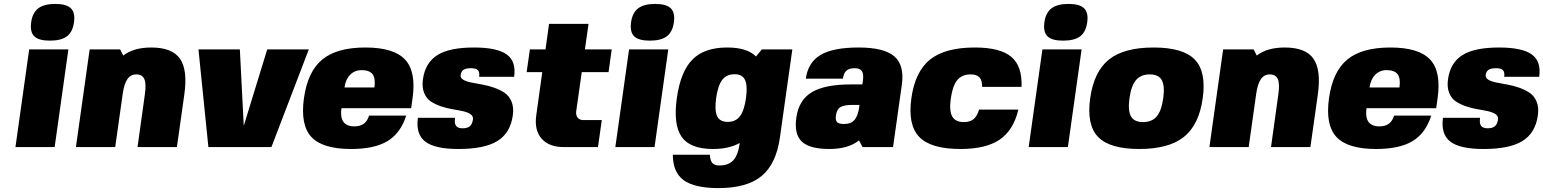

<svg xmlns="http://www.w3.org/2000/svg" viewBox="-20 -753 7902 983"><path d="M259.8 0H59.1L129.4 -500H330.1ZM263.2 -732.9Q320.3 -732.9 343 -710.4Q365.7 -688 358.9 -639.2Q352.1 -589.4 322.8 -567.1Q293.5 -544.9 235.4 -544.9Q178.2 -544.9 155.5 -567.1Q132.8 -589.4 139.6 -639.2Q146.5 -688 176 -710.4Q205.6 -732.9 263.2 -732.9Z M610.8 -469.2H611.8Q664.6 -509.8 754.4 -509.8Q860.8 -509.8 901.1 -452.9Q941.4 -396 923.8 -270L885.7 0H684.1L721.7 -270Q729.5 -323.7 719 -347.9Q708.5 -372.1 678.2 -372.1Q648.9 -372.1 632.1 -347.7Q615.2 -323.2 607.9 -270L569.8 0H368.7L439 -500H595.2Z M1228 -108.9 1348.1 -500H1561L1369.6 0H1046.9L996.1 -500H1208Z M2085 -199.2H1728Q1715.3 -106 1793.9 -106Q1823.7 -106 1842 -119.1Q1860.4 -132.3 1869.6 -161.1H2059.6Q2031.2 -71.3 1964.4 -30.8Q1897.5 9.8 1777.3 9.8Q1631.3 9.8 1574.2 -51.8Q1517.1 -113.3 1536.1 -250Q1555.2 -386.7 1629.9 -448.2Q1704.6 -509.8 1850.6 -509.8Q1996.1 -509.8 2053.7 -448.2Q2111.3 -386.7 2092.3 -251ZM1831.5 -394Q1796.4 -394 1772.9 -370.4Q1749.5 -346.7 1743.7 -305.2H1897Q1903.3 -351.6 1887.5 -372.8Q1871.6 -394 1831.5 -394Z M2338.4 -369.1Q2336.4 -354.5 2351.3 -345.2Q2366.2 -335.9 2391.6 -330.8Q2417 -325.7 2448 -320.3Q2479 -314.9 2509 -304.4Q2539.1 -293.9 2563 -278.1Q2586.9 -262.2 2599.1 -232.4Q2611.3 -202.6 2605.5 -162.1Q2592.8 -71.8 2526.6 -31Q2460.4 9.8 2327.1 9.8Q2206.5 9.8 2157.2 -28.1Q2107.9 -65.9 2119.6 -149.9H2309.6Q2305.7 -121.6 2314.7 -108.9Q2323.7 -96.2 2348.1 -96.2Q2373 -96.2 2385.5 -106.7Q2397.9 -117.2 2401.4 -141.1Q2403.8 -157.7 2389.4 -168Q2375 -178.2 2350.6 -183.6Q2326.2 -189 2296.6 -193.8Q2267.1 -198.7 2238 -208.5Q2209 -218.3 2186 -233.4Q2163.1 -248.5 2151.4 -277.8Q2139.6 -307.1 2145.5 -348.1Q2157.7 -432.6 2219.7 -471.2Q2281.7 -509.8 2406.2 -509.8Q2525.4 -509.8 2574.5 -474.1Q2623.5 -438.5 2612.3 -359.9H2433.1Q2436.5 -383.3 2426.8 -393.6Q2417 -403.8 2391.6 -403.8Q2366.2 -403.8 2353.5 -395.8Q2340.8 -387.7 2338.4 -369.1Z M2930.2 -184.1Q2927.2 -163.6 2937.5 -150.9Q2947.8 -138.2 2965.8 -138.2H3061L3041.5 0H2866.7Q2790.5 0 2752.7 -43.5Q2714.8 -86.9 2725.6 -163.1L2756.3 -383.8H2676.3L2692.9 -500H2772.9L2791 -630.9H2993.2L2974.6 -500H3111.8L3095.7 -383.8H2958.5Z M3331.1 0H3130.4L3200.7 -500H3401.4ZM3334.5 -732.9Q3391.6 -732.9 3414.3 -710.4Q3437 -688 3430.2 -639.2Q3423.3 -589.4 3394 -567.1Q3364.7 -544.9 3306.6 -544.9Q3249.5 -544.9 3226.8 -567.1Q3204.1 -589.4 3210.9 -639.2Q3217.8 -688 3247.3 -710.4Q3276.9 -732.9 3334.5 -732.9Z M3629.9 9.8Q3513.7 9.8 3470 -52.2Q3426.3 -114.3 3445.3 -251Q3464.4 -387.2 3525.4 -448.5Q3586.4 -509.8 3702.6 -509.8Q3805.2 -509.8 3850.6 -463.9L3880.4 -500H4036.6L3973.1 -49.8Q3954.1 86.4 3879.2 148.2Q3804.2 210 3658.7 210Q3535.6 210 3480.2 169.4Q3424.8 128.9 3424.8 39.1H3614.7Q3615.2 67.9 3626.7 81.1Q3638.2 94.2 3663.1 94.2Q3709.5 94.2 3733.9 68.1Q3758.3 42 3766.6 -16.1L3767.1 -21Q3712.9 9.8 3629.9 9.8ZM3706.1 -128.9Q3746.1 -128.9 3768.3 -158Q3790.5 -187 3799.3 -251Q3808.1 -314.9 3794.2 -344Q3780.3 -373 3740.7 -373Q3700.2 -373 3677.7 -344Q3655.3 -314.9 3646.5 -251Q3637.7 -187 3651.6 -158Q3665.5 -128.9 3706.1 -128.9Z M4377.9 -34.2Q4323.2 9.8 4225.6 9.8Q4125 9.8 4085 -28.3Q4044.9 -66.4 4057.1 -150.9Q4069.3 -240.2 4135.7 -280.5Q4202.1 -320.8 4336.4 -320.8H4395L4397.9 -339.8Q4402.8 -373.5 4392.8 -388.7Q4382.8 -403.8 4355 -403.8Q4327.6 -403.8 4313.5 -391.1Q4299.3 -378.4 4295.4 -350.1H4105.5Q4117.2 -434.1 4181.4 -471.9Q4245.6 -509.8 4376 -509.8Q4506.3 -509.8 4558.8 -464.4Q4611.3 -418.9 4597.2 -318.8L4552.2 0H4396ZM4380.4 -215.8H4340.3Q4304.7 -215.8 4284.7 -205.6Q4264.6 -195.3 4259.8 -162.1Q4256.3 -137.2 4265.6 -127.7Q4274.9 -118.2 4300.8 -118.2Q4337.4 -118.2 4354.7 -138.9Q4372.1 -159.7 4377.9 -198.2Z M4992.7 -191.9H5193.8Q5168.5 -85.9 5098.1 -38.1Q5027.8 9.8 4897.5 9.8Q4746.1 9.8 4686.5 -51.8Q4627 -113.3 4646 -250Q4665 -386.7 4741.9 -448.2Q4818.8 -509.8 4970.7 -509.8Q5101.1 -509.8 5157.7 -461.9Q5214.4 -414.1 5210 -308.1H5008.3Q5008.8 -341.8 4994.6 -356.9Q4980.5 -372.1 4949.2 -372.1Q4905.3 -372.1 4881.3 -343.3Q4857.4 -314.5 4848.1 -250Q4838.9 -186 4855 -157Q4871.1 -127.9 4915 -127.9Q4946.3 -127.9 4964.6 -143.1Q4982.9 -158.2 4992.7 -191.9Z M5447.3 0H5246.6L5316.9 -500H5517.6ZM5450.7 -732.9Q5507.8 -732.9 5530.5 -710.4Q5553.2 -688 5546.4 -639.2Q5539.6 -589.4 5510.3 -567.1Q5481 -544.9 5422.9 -544.9Q5365.7 -544.9 5343 -567.1Q5320.3 -589.4 5327.1 -639.2Q5334 -688 5363.5 -710.4Q5393.1 -732.9 5450.7 -732.9Z M5886.2 -509.8Q6037.1 -509.8 6096.9 -448.2Q6156.7 -386.7 6137.7 -250Q6118.7 -113.8 6041.3 -52Q5963.9 9.8 5813 9.8Q5661.6 9.8 5602.1 -51.8Q5542.5 -113.3 5561.5 -250Q5580.6 -386.7 5657.5 -448.2Q5734.4 -509.8 5886.2 -509.8ZM5832.5 -127.9Q5877.4 -127.9 5902.1 -157Q5926.8 -186 5935.5 -250Q5944.3 -314 5928 -343Q5911.6 -372.1 5866.7 -372.1Q5820.8 -372.1 5796.1 -343Q5771.5 -314 5762.7 -250Q5753.9 -186 5770.5 -157Q5787.1 -127.9 5832.5 -127.9Z M6414.1 -469.2H6415Q6467.8 -509.8 6557.6 -509.8Q6664.1 -509.8 6704.3 -452.9Q6744.6 -396 6727.1 -270L6689 0H6487.3L6524.9 -270Q6532.7 -323.7 6522.2 -347.9Q6511.7 -372.1 6481.4 -372.1Q6452.1 -372.1 6435.3 -347.7Q6418.5 -323.2 6411.1 -270L6373 0H6171.9L6242.2 -500H6398.4Z M7333 -199.2H6976.1Q6963.4 -106 7042 -106Q7071.8 -106 7090.1 -119.1Q7108.4 -132.3 7117.7 -161.1H7307.6Q7279.3 -71.3 7212.4 -30.8Q7145.5 9.8 7025.4 9.8Q6879.4 9.8 6822.3 -51.8Q6765.1 -113.3 6784.2 -250Q6803.2 -386.7 6877.9 -448.2Q6952.6 -509.8 7098.6 -509.8Q7244.1 -509.8 7301.8 -448.2Q7359.4 -386.7 7340.3 -251ZM7079.6 -394Q7044.4 -394 7021 -370.4Q6997.6 -346.7 6991.7 -305.2H7145Q7151.4 -351.6 7135.5 -372.8Q7119.6 -394 7079.6 -394Z M7586.4 -369.1Q7584.5 -354.5 7599.4 -345.2Q7614.3 -335.9 7639.6 -330.8Q7665 -325.7 7696 -320.3Q7727.1 -314.9 7757.1 -304.4Q7787.1 -293.9 7811 -278.1Q7835 -262.2 7847.2 -232.4Q7859.4 -202.6 7853.5 -162.1Q7840.8 -71.8 7774.7 -31Q7708.5 9.8 7575.2 9.8Q7454.6 9.8 7405.3 -28.1Q7356 -65.9 7367.7 -149.9H7557.6Q7553.7 -121.6 7562.7 -108.9Q7571.8 -96.2 7596.2 -96.2Q7621.1 -96.2 7633.5 -106.7Q7646 -117.2 7649.4 -141.1Q7651.9 -157.7 7637.5 -168Q7623 -178.2 7598.6 -183.6Q7574.2 -189 7544.7 -193.8Q7515.1 -198.7 7486.1 -208.5Q7457 -218.3 7434.1 -233.4Q7411.1 -248.5 7399.4 -277.8Q7387.7 -307.1 7393.6 -348.1Q7405.8 -432.6 7467.8 -471.2Q7529.8 -509.8 7654.3 -509.8Q7773.4 -509.8 7822.5 -474.1Q7871.6 -438.5 7860.4 -359.9H7681.2Q7684.6 -383.3 7674.8 -393.6Q7665 -403.8 7639.6 -403.8Q7614.3 -403.8 7601.6 -395.8Q7588.9 -387.7 7586.4 -369.1Z"/></svg>

Font: Fivo Sans Black
Style: Regular
Weight: 900
Designer: Alexander Slobzheninov
Foundry: Alexander Slobzheninov
Version: 1.0